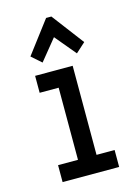

<svg xmlns="http://www.w3.org/2000/svg" viewBox="-107 -748 589 810"><g transform="rotate(-15 187.5 -343.5)"><path d="M64 0V-74H151V-389H68V-463H232V-74H311V0ZM113 -509 70 -547 176 -687H199L305 -547L263 -509L187 -600Z"/></g></svg>

Font: Inconsolata Condensed SemiBold
Style: Regular
Weight: 600
Width: 3
Monospace: yes
Designer: Raph Levien, Cyreal, Brenton Simpson
Foundry: Raph Levien, Cyreal, Google
Version: Version 3.100; ttfautohint (v1.8.4.7-5d5b)